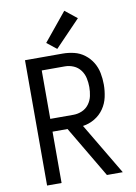

<svg xmlns="http://www.w3.org/2000/svg" viewBox="-104 -1043 783 1109"><g transform="rotate(-10 288.0 -488.5)"><path d="M80 0H165V-301H253L431 0H524L344 -303Q381 -308 413.5 -327.5Q446 -347 467 -377.5Q488 -408 496 -444.5Q504 -481 504 -518Q504 -552 497.5 -585.5Q491 -619 473.5 -648Q456 -677 428.5 -698Q401 -719 367.5 -727Q334 -735 301 -735H80ZM301 -376H165V-660H301Q327 -660 351.5 -649.5Q376 -639 392 -617.5Q408 -596 413.5 -570Q419 -544 419 -518Q419 -492 413.5 -466Q408 -440 392 -418.5Q376 -397 351.5 -386.5Q327 -376 301 -376ZM275 -767 423 -921 353 -977 218 -812Z"/></g></svg>

Font: Iosevka Sparkle
Style: Regular
Weight: 400
Designer: Belleve Invis
Foundry: Belleve Invis
Version: Version 4.5.0; ttfautohint (v1.8.3)